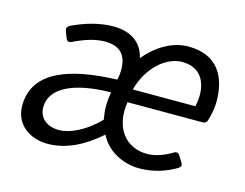

<svg xmlns="http://www.w3.org/2000/svg" viewBox="-74 -590 910 714"><g transform="rotate(15 380.5 -232.5)"><path d="M346.7 -287.1C162.1 -281.2 30.3 -233.4 30.3 -102.5C30.3 -30.3 88.9 10.7 157.2 10.7C228.5 10.7 293.9 -22.5 357.4 -78.1C380.9 -27.3 441.4 10.7 510.7 10.7C566.4 10.7 615.2 -6.8 652.3 -29.3C661.1 -35.2 662.1 -42 657.2 -50.8L642.6 -74.2C637.7 -83 629.9 -85 621.1 -80.1C593.8 -63.5 558.6 -48.8 525.4 -48.8C441.4 -48.8 389.6 -115.2 405.3 -215.8H694.3C703.1 -215.8 710 -219.7 711.9 -228.5C717.8 -246.1 724.6 -275.4 724.6 -303.7C724.6 -400.4 682.6 -474.6 571.3 -474.6C510.7 -474.6 451.2 -439.5 407.2 -385.7C394.5 -445.3 347.7 -474.6 282.2 -474.6C227.5 -474.6 170.9 -457 123 -433.6C114.3 -428.7 112.3 -421.9 115.2 -413.1L125 -386.7C128.9 -377 135.7 -374 145.5 -377.9C187.5 -398.4 228.5 -412.1 266.6 -412.1C326.2 -412.1 351.6 -381.8 351.6 -325.2C351.6 -313.5 350.6 -302.7 346.7 -287.1ZM653.3 -266.6H412.1C435.5 -355.5 502 -413.1 563.5 -413.1C633.8 -413.1 658.2 -363.3 658.2 -310.5C658.2 -293.9 656.2 -282.2 653.3 -266.6ZM107.4 -117.2C107.4 -191.4 193.4 -233.4 336.9 -235.4C330.1 -195.3 330.1 -168 336.9 -129.9C283.2 -75.2 226.6 -49.8 184.6 -49.8C140.6 -49.8 107.4 -74.2 107.4 -117.2Z"/></g></svg>

Font: Ed Sans Neue
Style: Italic
Weight: 400
Italic angle: -11°
Designer: Stephen Hutchings
Version: Version 1.004;PS 001.004;hotconv 1.0.88;makeotf.lib2.5.64775